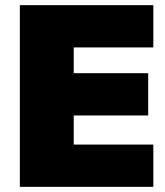

<svg xmlns="http://www.w3.org/2000/svg" viewBox="-20 -725 642 745"><path d="M57 -705H575V-541H266V-441H555V-277H266V-164H575V0H57Z"/></svg>

Font: Nunito Sans Heavy
Style: Regular
Weight: 400
Designer: Vernon Adams
Foundry: Vernon Adams
Version: Version 2.500